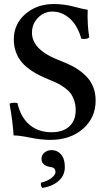

<svg xmlns="http://www.w3.org/2000/svg" viewBox="-20 -678 531 944"><path d="M46.9 -12.2Q42.5 -82.5 26.9 -168Q35.6 -172.9 49.8 -172.9Q61 -172.9 65.9 -170.9Q81.5 -101.6 125 -64.7Q168.5 -27.8 233.9 -27.8Q289.6 -27.8 320.8 -56.4Q352.1 -85 352.1 -137.2Q352.1 -163.1 344.7 -184.3Q337.4 -205.6 326.4 -220Q315.4 -234.4 296.4 -247.8Q277.3 -261.2 260.3 -269.5Q243.2 -277.8 217.8 -288.1Q127 -324.7 87.4 -371.6Q47.9 -418.5 47.9 -484.9Q47.9 -559.1 104.2 -608.6Q160.6 -658.2 245.1 -658.2Q294.4 -658.2 344.5 -645Q394.5 -631.8 411.1 -629.9Q408.7 -554.7 418.9 -494.1Q405.8 -482.9 379.9 -487.8Q360.8 -554.2 322.3 -587.6Q283.7 -621.1 237.8 -621.1Q196.3 -621.1 166.7 -590.6Q137.2 -560.1 137.2 -517.1Q137.2 -473.6 172.6 -439.2Q208 -404.8 282.2 -377Q368.7 -343.8 409.4 -297.1Q450.2 -250.5 450.2 -184.1Q450.2 -98.6 387.7 -44.4Q325.2 9.8 227.1 9.8Q183.1 9.8 128.7 -1.2Q74.2 -12.2 46.9 -12.2ZM233.9 60.1Q262.2 60.1 280.5 81.5Q298.8 103 298.8 143.1Q298.8 185.1 268.1 211.7Q237.3 238.3 189 246.1Q179.2 238.8 181.2 220.2Q213.9 212.4 233.4 197Q252.9 181.6 252.9 167Q252.9 157.7 247.8 152.1Q242.7 146.5 237.5 145Q232.4 143.6 223.1 142.1Q207 139.6 195.6 129.9Q184.1 120.1 184.1 103Q184.1 84.5 198.5 72.3Q212.9 60.1 233.9 60.1Z"/></svg>

Font: Common Serif Medium
Style: Regular
Weight: 500
Designer: Philipp H. Poll, Khaled Hosny
Foundry: Stefan Peev, Context Ltd.
Version: Version 1.026